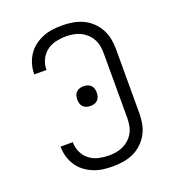

<svg xmlns="http://www.w3.org/2000/svg" viewBox="-136 -849 872 962"><g transform="rotate(-20 300.0 -367.5)"><path d="M303 8Q276 8 250 4.5Q224 1 199.5 -9Q175 -19 154 -35Q133 -51 118.5 -73Q104 -95 96.5 -120.5Q89 -146 89 -172Q89 -173 89 -173.5Q89 -174 89 -175H154Q154 -175 154 -174.5Q154 -174 154 -173Q154 -146 166 -120.5Q178 -95 200 -78.5Q222 -62 249 -56Q276 -50 303 -50Q322 -50 342 -53.5Q362 -57 379.5 -65.5Q397 -74 411.5 -87.5Q426 -101 435.5 -118.5Q445 -136 448.5 -155.5Q452 -175 452 -195V-540Q452 -560 448.5 -579.5Q445 -599 435.5 -616.5Q426 -634 411.5 -647.5Q397 -661 379.5 -669.5Q362 -678 342 -681.5Q322 -685 303 -685Q276 -685 249 -679Q222 -673 200 -656.5Q178 -640 166 -614.5Q154 -589 154 -562Q154 -561 154 -560.5Q154 -560 154 -560H89Q89 -561 89 -561.5Q89 -562 89 -563Q89 -589 96.5 -614.5Q104 -640 118.5 -662Q133 -684 154 -700Q175 -716 199.5 -726Q224 -736 250 -739.5Q276 -743 303 -743Q331 -743 358.5 -738.5Q386 -734 411.5 -722.5Q437 -711 458 -691.5Q479 -672 492.5 -647.5Q506 -623 511.5 -595.5Q517 -568 517 -540V-195Q517 -167 511.5 -139.5Q506 -112 492.5 -87.5Q479 -63 458 -43.5Q437 -24 411.5 -12.5Q386 -1 358.5 3.5Q331 8 303 8ZM300 -315Q289 -315 279 -318Q269 -321 261.5 -328.5Q254 -336 251 -346.5Q248 -357 248 -368Q248 -378 251 -388.5Q254 -399 261.5 -406.5Q269 -414 279 -417Q289 -420 300 -420Q311 -420 321 -417Q331 -414 338.5 -406.5Q346 -399 349 -388.5Q352 -378 352 -368Q352 -357 349 -346.5Q346 -336 338.5 -328.5Q331 -321 321 -318Q311 -315 300 -315Z"/></g></svg>

Font: Iosevka Custom Light Extended
Style: Regular
Weight: 300
Width: 7
Monospace: yes
Designer: Belleve Invis
Foundry: Belleve Invis
Version: Version 11.2.4; ttfautohint (v1.8.4)